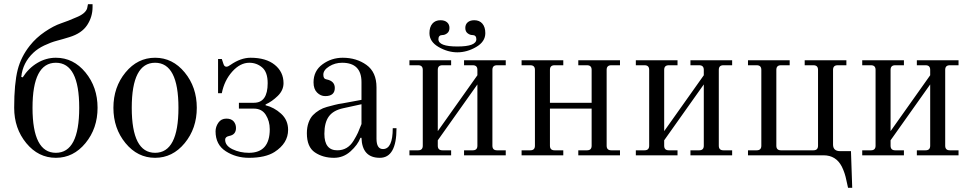

<svg xmlns="http://www.w3.org/2000/svg" viewBox="-20 -745 4656 921"><path d="M248 -12Q360 -12 360 -228Q360 -444 248 -444Q136 -444 136 -228Q136 -12 248 -12ZM248 12Q164 12 106 -58.5Q48 -129 48 -228Q48 -344 65 -411Q81 -473 123 -526Q153 -564 195 -592.5Q237 -621 272.5 -633Q308 -645 344 -661Q390 -679 398 -705Q401 -718 402 -725H424V-711Q424 -664 398 -624.5Q372 -585 313 -567Q281 -557 252.5 -549.5Q224 -542 192.5 -527Q161 -512 140 -492Q89 -444 82 -376L89 -374Q117 -418 159 -443Q201 -468 248 -468Q332 -468 390 -397.5Q448 -327 448 -228Q448 -129 390 -58.5Q332 12 248 12Z M724 -12Q836 -12 836 -228Q836 -444 724 -444Q612 -444 612 -228Q612 -12 724 -12ZM724 12Q640 12 582 -58.5Q524 -129 524 -228Q524 -327 582 -397.5Q640 -468 724 -468Q808 -468 866 -397.5Q924 -327 924 -228Q924 -129 866 -58.5Q808 12 724 12Z M1182 -468Q1256 -468 1298 -434Q1340 -400 1340 -346Q1340 -312 1312.5 -285Q1285 -258 1254 -244V-240Q1295 -230 1328.5 -199.5Q1362 -169 1362 -122Q1362 -58 1297 -16Q1253 12 1174 12Q1112 12 1063 -19.5Q1014 -51 1014 -115Q1014 -137 1027.5 -156.5Q1041 -176 1066 -176Q1089 -176 1100.5 -163Q1112 -150 1112 -131Q1112 -99 1080 -93Q1060 -89 1060 -75Q1060 -46 1095.5 -29Q1131 -12 1174 -12Q1274 -12 1274 -125Q1274 -164 1255 -194Q1236 -224 1198 -224H1126V-252H1198Q1264 -252 1264 -346Q1264 -399 1237.5 -421.5Q1211 -444 1176 -444Q1132 -444 1094 -401.5Q1056 -359 1044 -298H1026V-462H1044L1052 -438Q1056 -425 1066 -425Q1074 -425 1086 -434Q1135 -468 1182 -468Z M1714 -245 1627 -226Q1579 -216 1557.5 -186.5Q1536 -157 1536 -103Q1536 -24 1598 -24Q1623 -24 1642.5 -35.5Q1662 -47 1676 -70Q1690 -93 1697 -108.5Q1704 -124 1714 -150ZM1452 -106Q1452 -134 1460 -156.5Q1468 -179 1481 -192.5Q1494 -206 1511.5 -216.5Q1529 -227 1548 -232L1586 -242Q1605 -247 1622 -249L1714 -266V-351Q1714 -444 1621 -444Q1587 -444 1559 -426.5Q1531 -409 1531 -387Q1531 -377 1534 -372Q1537 -366 1547 -364Q1586 -356 1586 -323Q1586 -284 1540 -284Q1518 -284 1501 -301Q1484 -318 1484 -350Q1484 -405 1527 -436.5Q1570 -468 1624 -468Q1690 -468 1738 -433.5Q1786 -399 1786 -326V-80Q1786 -30 1817 -30Q1864 -30 1864 -130H1882Q1882 12 1802 12Q1717 12 1714 -84H1709Q1696 -50 1661.5 -19Q1627 12 1582 12Q1529 12 1490.5 -14Q1452 -40 1452 -106Z M2174 -522Q2265 -522 2265 -557Q2265 -577 2245 -577Q2234 -577 2223 -585.5Q2212 -594 2212 -611Q2212 -628 2223.5 -638Q2235 -648 2255 -648Q2280 -648 2294 -631.5Q2308 -615 2308 -586Q2308 -545 2264 -519.5Q2220 -494 2174 -494Q2128 -494 2084 -519.5Q2040 -545 2040 -586Q2040 -615 2054 -631.5Q2068 -648 2093 -648Q2113 -648 2124.5 -638Q2136 -628 2136 -611Q2136 -594 2125 -585.5Q2114 -577 2103 -577Q2083 -577 2083 -557Q2083 -522 2174 -522ZM1944 0V-24H1986Q2008 -24 2008 -46V-410Q2008 -432 1986 -432H1944V-456H2144V-432H2102Q2080 -432 2080 -410V-116L2270 -384V-410Q2270 -432 2248 -432H2206V-456H2406V-432H2364Q2342 -432 2342 -410V-46Q2342 -24 2364 -24H2406V0H2206V-24H2248Q2270 -24 2270 -46V-340L2080 -72V-46Q2080 -24 2102 -24H2144V0Z M2482 0V-24H2524Q2546 -24 2546 -46V-410Q2546 -432 2524 -432H2482V-456H2682V-432H2640Q2618 -432 2618 -410V-252H2818V-410Q2818 -432 2796 -432H2754V-456H2954V-432H2912Q2890 -432 2890 -410V-46Q2890 -24 2912 -24H2954V0H2754V-24H2796Q2818 -24 2818 -46V-224H2618V-46Q2618 -24 2640 -24H2682V0Z M3030 0V-24H3072Q3094 -24 3094 -46V-410Q3094 -432 3072 -432H3030V-456H3230V-432H3188Q3166 -432 3166 -410V-116L3356 -384V-410Q3356 -432 3334 -432H3292V-456H3492V-432H3450Q3428 -432 3428 -410V-46Q3428 -24 3450 -24H3492V0H3292V-24H3334Q3356 -24 3356 -46V-340L3166 -72V-46Q3166 -24 3188 -24H3230V0Z M3568 0V-24H3610Q3632 -24 3632 -46V-410Q3632 -432 3610 -432H3568V-456H3768V-432H3726Q3704 -432 3704 -410V-46Q3704 -24 3726 -24H3882Q3904 -24 3904 -46V-410Q3904 -432 3882 -432H3840V-456H4040V-432H3998Q3976 -432 3976 -410V-52Q3976 -20 4010 -20H4062L4068 156H4048L4040 120Q4033 84 4018 54Q3990 0 3931 0Z M4116 0V-24H4158Q4180 -24 4180 -46V-410Q4180 -432 4158 -432H4116V-456H4316V-432H4274Q4252 -432 4252 -410V-116L4442 -384V-410Q4442 -432 4420 -432H4378V-456H4578V-432H4536Q4514 -432 4514 -410V-46Q4514 -24 4536 -24H4578V0H4378V-24H4420Q4442 -24 4442 -46V-340L4252 -72V-46Q4252 -24 4274 -24H4316V0Z"/></svg>

Font: Old Standard TT
Style: Regular
Weight: 400
Designer: Alexey Kryukov <alexios@thessalonica.org.ru>
Version: Version 1.0